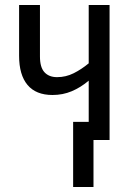

<svg xmlns="http://www.w3.org/2000/svg" viewBox="-20 -557 524 764"><path d="M416 -537V0H352V187H271V-72H333V-236Q301 -209 265.5 -194Q230 -179 189 -179Q123 -179 89.5 -219Q56 -259 56 -335V-537H139V-332Q139 -289 157 -269.5Q175 -250 207 -250Q242 -250 273 -265.5Q304 -281 333 -305V-537Z"/></svg>

Font: Avrile Sans Condensed
Style: Regular
Weight: 400
Width: 3
Designer: Monotype Design Team
Foundry: Monotype Imaging Inc.
Version: Version 2.001;September 10, 2019;FontCreator 11.5.0.2425 64-